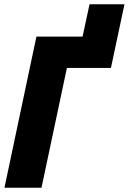

<svg xmlns="http://www.w3.org/2000/svg" viewBox="-20 -887 608 907"><path d="M1 0H176L296 -566H504L568 -867H403L370 -714H152Z"/></svg>

Font: Noto Sans Condensed Black
Style: Italic
Weight: 900
Width: 3
Italic angle: -12°
Designer: Monotype Design Team
Foundry: Monotype Imaging Inc.
Version: Version 2.013